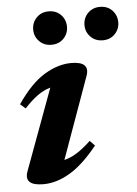

<svg xmlns="http://www.w3.org/2000/svg" viewBox="-50 -691 532 744"><g transform="rotate(-5 216.0 -319.0)"><path d="M32 -43 148 -357.5Q122.5 -350.5 97.8 -332.8Q73 -315 46 -285.5L25.5 -303.5Q79.5 -382 132.8 -413.8Q186 -445.5 237 -445.5Q312 -445.5 291.5 -389.5L178 -73.5Q203 -79.5 228.2 -95.5Q253.5 -111.5 282 -138.5L301 -119Q244.5 -48.5 192.2 -17.8Q140 13 89.5 13Q11 13 32 -43ZM167 -522.5Q138.5 -522.5 120 -541.5Q101.5 -560.5 101.5 -587Q101.5 -614.5 120 -633.5Q138.5 -652.5 167 -652.5Q196.5 -652.5 214.8 -633.5Q233 -614.5 233 -587Q233 -560.5 214.8 -541.5Q196.5 -522.5 167 -522.5ZM367 -522.5Q338 -522.5 319.5 -541.5Q301 -560.5 301 -587Q301 -614.5 319.5 -633.5Q338 -652.5 367 -652.5Q396 -652.5 414.2 -633.5Q432.5 -614.5 432.5 -587Q432.5 -560.5 414.2 -541.5Q396 -522.5 367 -522.5Z"/></g></svg>

Font: Newsreader Text
Style: Bold Italic
Weight: 700
Italic angle: -17°
Designer: Hugues Gentile
Foundry: Production Type
Version: Version 1.001